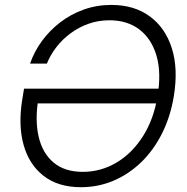

<svg xmlns="http://www.w3.org/2000/svg" viewBox="-20 -758 769 788"><path d="M312 10.3Q219.2 10.3 159.4 -35.9Q99.6 -82 76.9 -163.1Q54.2 -244.1 71.3 -349.1L78.6 -394H648.9L639.2 -333.5H112.8L137.2 -351.6Q123 -264.2 138.7 -196.8Q154.3 -129.4 199.7 -91.1Q245.1 -52.7 319.8 -52.7Q394.5 -52.7 458.7 -91.1Q522.9 -129.4 567.1 -199.5Q611.3 -269.5 626.5 -363.3Q642.6 -458.5 622.6 -528.3Q602.5 -598.1 552.7 -636.5Q502.9 -674.8 429.2 -674.8Q383.8 -674.8 343.8 -660.6Q303.7 -646.5 270.3 -621.8Q236.8 -597.2 211.9 -565.2Q187 -533.2 172.4 -497.1H103.5Q120.1 -545.9 151.9 -589.4Q183.6 -632.8 227.1 -666.3Q270.5 -699.7 324 -718.8Q377.4 -737.8 437 -737.8Q530.8 -737.8 594.7 -690.9Q658.7 -644 685.3 -559.8Q711.9 -475.6 693.4 -363.3Q679.7 -279.8 645.3 -210.9Q610.8 -142.1 560.1 -92.8Q509.3 -43.5 446.3 -16.6Q383.3 10.3 312 10.3Z"/></svg>

Font: Inter 24pt Light
Style: Italic
Weight: 300
Italic angle: -9.3988°
Designer: Rasmus Andersson
Foundry: rsms
Version: Version 4.001;git-66647c0bb